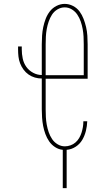

<svg xmlns="http://www.w3.org/2000/svg" viewBox="-20 -763 540 988"><path d="M303 205V8Q282 6 263.5 -6Q245 -18 233 -35.5Q221 -53 213.5 -73.5Q206 -94 202 -115Q198 -136 196.5 -157.5Q195 -179 195 -200V-359Q177 -359 159.5 -364Q142 -369 127 -379.5Q112 -390 101 -405Q90 -420 83.5 -437Q77 -454 75 -472Q73 -490 73 -509V-524H92V-509Q92 -485 97 -461.5Q102 -438 115.5 -419Q129 -400 150.5 -388.5Q172 -377 195 -377V-535Q195 -557 196.5 -579.5Q198 -602 202.5 -623.5Q207 -645 215 -666Q223 -687 236.5 -704.5Q250 -722 270.5 -732.5Q291 -743 313 -743Q335 -743 355.5 -732.5Q376 -722 389 -704.5Q402 -687 410 -666Q418 -645 423 -623.5Q428 -602 429.5 -579.5Q431 -557 431 -535V-358H215V-200Q215 -180 216 -160.5Q217 -141 220.5 -121.5Q224 -102 230.5 -83Q237 -64 248 -47.5Q259 -31 276.5 -20.5Q294 -10 314 -10Q328 -10 342.5 -15Q357 -20 368.5 -30Q380 -40 387.5 -53Q395 -66 399.5 -80Q404 -94 406.5 -109Q409 -124 409 -139H429Q428 -114 422 -89.5Q416 -65 403.5 -43.5Q391 -22 369.5 -8Q348 6 323 8V205ZM215 -376H411V-535Q411 -555 410 -574.5Q409 -594 405.5 -613.5Q402 -633 395.5 -652Q389 -671 378 -687.5Q367 -704 350 -714.5Q333 -725 313 -725Q293 -725 275.5 -714.5Q258 -704 247.5 -687.5Q237 -671 230.5 -652Q224 -633 220.5 -613.5Q217 -594 216 -574.5Q215 -555 215 -535Z"/></svg>

Font: Iosevka Slab Thin
Style: Regular
Weight: 100
Monospace: yes
Designer: Belleve Invis
Foundry: Belleve Invis
Version: Version 11.1.0; ttfautohint (v1.8.3)